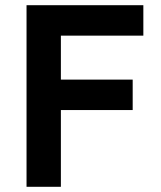

<svg xmlns="http://www.w3.org/2000/svg" viewBox="-20 -718 617 738"><path d="M82 0V-698H531V-581H214V-412H490V-295H214V0Z"/></svg>

Font: IBM Plex Sans Hebrew SemiBold
Style: Regular
Weight: 600
Designer: Mike Abbink, Paul van der Laan, Pieter van Rosmalen, Yanek Iontef
Foundry: Bold Monday
Version: Version 1.2